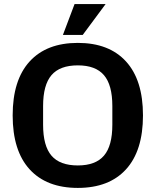

<svg xmlns="http://www.w3.org/2000/svg" viewBox="-20 -910 762 940"><path d="M42 -345Q42 -518 125 -609Q208 -700 361 -700Q514 -700 597 -609Q680 -518 680 -345Q680 -172 597 -81Q514 10 361 10Q208 10 125 -81Q42 -172 42 -345ZM361 -100Q448 -100 489 -148Q530 -196 530 -299V-391Q530 -494 489 -542Q448 -590 361 -590Q273 -590 232 -542Q191 -494 191 -391V-299Q191 -196 232 -148Q273 -100 361 -100ZM345 -890H497L385 -739H288Z"/></svg>

Font: Mozilla Text BETA
Style: Bold
Weight: 700
Designer: Studio DRAMA
Foundry: Studio DRAMA
Version: Version 0.100